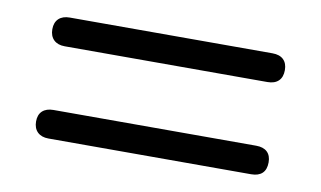

<svg xmlns="http://www.w3.org/2000/svg" viewBox="-41 -491 683 408"><g transform="rotate(10 300.0 -287.5)"><path d="M81.3 -355.7Q66.2 -355.7 57.6 -364Q49.1 -372.4 49.1 -387Q49.1 -401.6 57.6 -409.7Q66.2 -417.7 81.3 -417.7H518.7Q534.3 -417.7 542.6 -409.7Q550.9 -401.6 550.9 -387Q550.9 -371.8 542.6 -363.8Q534.3 -355.7 518.7 -355.7ZM81.3 -156.7Q66.2 -156.7 57.6 -165Q49.1 -173.4 49.1 -188Q49.1 -202.6 57.6 -210.5Q66.2 -218.3 81.3 -218.3H518.7Q534.3 -218.3 542.6 -210.5Q550.9 -202.6 550.9 -188Q550.9 -172.4 542.6 -164.5Q534.3 -156.7 518.7 -156.7Z"/></g></svg>

Font: Nunito ExtraLight
Style: Regular
Weight: 200
Designer: Vernon Adams
Foundry: Vernon Adams
Version: Version 3.602